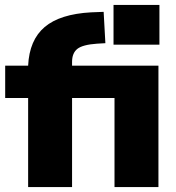

<svg xmlns="http://www.w3.org/2000/svg" viewBox="-20 -758 714 778"><path d="M440 -577V-738H626V-577ZM94 0V-361H1V-492H94Q99 -596 161 -648.5Q223 -701 349 -708L400 -710L407 -583L373 -581Q315 -577 293.5 -560Q272 -543 272 -507V-492H622V0H444V-361H272V0Z"/></svg>

Font: Nunito Sans Black
Style: Regular
Weight: 900
Designer: Vernon Adams
Foundry: Vernon Adams
Version: Version 3.006; ttfautohint (v1.8.3)